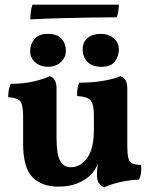

<svg xmlns="http://www.w3.org/2000/svg" viewBox="-20 -793 650 822"><path d="M230 6Q159 6 119 -34.5Q79 -75 79 -178V-296Q79 -339 69 -356.5Q59 -374 15 -377Q15 -392 17.5 -406.5Q20 -421 26 -434Q79 -434 124.5 -444.5Q170 -455 193 -467Q207 -462 214.5 -449.5Q222 -437 222 -413V-202Q222 -135 236.5 -106Q251 -77 284 -77Q324 -77 353 -116.5Q382 -156 382 -237V-301Q382 -344 369.5 -361.5Q357 -379 310 -382Q310 -397 311.5 -411.5Q313 -426 320 -439Q377 -439 425 -447.5Q473 -456 496 -467Q510 -462 517.5 -449.5Q525 -437 525 -413V-134L401 -98Q395 -80 385.5 -66Q376 -52 365 -41Q342 -20 309 -7Q276 6 230 6ZM426 9Q410 2 402.5 -10Q395 -22 395 -48Q395 -64 398 -85.5Q401 -107 407 -130L525 -167Q525 -136 529 -118.5Q533 -101 545.5 -94Q558 -87 584 -87Q586 -71 584 -54.5Q582 -38 575 -24Q539 -23 499 -14.5Q459 -6 426 9ZM415 -507Q375 -507 354.5 -528Q334 -549 334 -582Q334 -613 355 -630.5Q376 -648 411 -648Q445 -648 467 -629Q489 -610 489 -582Q489 -553 472 -530Q455 -507 415 -507ZM187 -507Q152 -507 130.5 -526.5Q109 -546 109 -574Q109 -602 127 -625Q145 -648 184 -648Q225 -648 243.5 -627Q262 -606 262 -576Q262 -547 240.5 -527Q219 -507 187 -507ZM489 -773Q489 -763 487 -748Q485 -733 480 -719Q436 -719 377.5 -718Q319 -717 251 -715.5Q183 -714 110 -710Q110 -724 112 -742Q114 -760 119 -773Z"/></svg>

Font: Vollkorn
Style: Bold
Weight: 700
Designer: Friedrich Althausen
Foundry: Friedrich Althausen
Version: Version 5.000